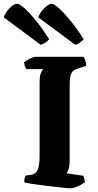

<svg xmlns="http://www.w3.org/2000/svg" viewBox="-84 -1008 527 1028"><path d="M291 0Q284 0 259.5 -2.5Q235 -5 202.5 -8.5Q170 -12 137.5 -16.5Q105 -21 79.5 -25Q54 -29 46 -32Q46 -55 54 -68L83 -72Q106 -75 117 -98Q128 -121 128 -168V-562Q128 -604 136 -619.5Q144 -635 146 -638H57Q54 -642 50 -652Q46 -662 45 -674Q51 -680 63 -687Q75 -694 87.5 -699Q100 -704 106 -704H364Q367 -698 372 -686.5Q377 -675 378 -655L335 -642Q321 -638 311 -631Q301 -624 295 -607Q289 -590 289 -556V-145Q289 -121 283.5 -103.5Q278 -86 272 -80L362 -67Q364 -63 367 -52.5Q370 -42 370 -32Q354 -20 332 -10Q310 0 291 0ZM134 -768 -64 -915Q-58 -933 -45 -950Q-32 -967 -17.5 -977.5Q-3 -988 7 -988Q20 -988 47 -964Q74 -940 108.5 -897.5Q143 -855 179 -798Q174 -791 162 -782Q150 -773 134 -768ZM319 -768 121 -915Q127 -933 140 -949.5Q153 -966 168 -977Q183 -988 192 -988Q205 -988 232 -963.5Q259 -939 294 -896.5Q329 -854 364 -798Q358 -791 346 -781.5Q334 -772 319 -768Z"/></svg>

Font: Texturina ExtraBold
Style: Regular
Weight: 800
Designer: Guillermo Torres Carreño
Foundry: Omnibus-Type
Version: Version 1.002; ttfautohint (v1.8.3)